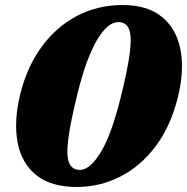

<svg xmlns="http://www.w3.org/2000/svg" viewBox="-20 -733 745 765"><path d="M469 -713Q568 -713 625.8 -665.2Q683.5 -617.5 699.2 -534.5Q715 -451.5 688.5 -344.5Q659.5 -228.5 599.2 -149Q539 -69.5 458 -28.8Q377 12 286.5 12Q182.5 12 123.8 -35.8Q65 -83.5 49.8 -167.2Q34.5 -251 61 -359Q88 -467.5 146.2 -547Q204.5 -626.5 287 -669.8Q369.5 -713 469 -713ZM462 -349Q489 -458 497.2 -522.8Q505.5 -587.5 494.2 -616.2Q483 -645 451 -645Q408.5 -645 366 -572.5Q323.5 -500 289.5 -363Q261 -247.5 252.2 -180.2Q243.5 -113 255.2 -84.5Q267 -56 298.5 -56Q338.5 -56 381.5 -126.5Q424.5 -197 462 -349Z"/></svg>

Font: Fraunces 72pt Soft Black
Style: Italic
Weight: 900
Italic angle: -16°
Version: Version 1.000;[b76b70a41]